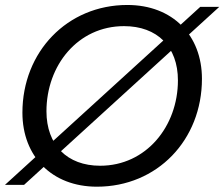

<svg xmlns="http://www.w3.org/2000/svg" viewBox="-36 -725 880 753"><path d="M-16.5 0H58.4L823.9 -698H749.3ZM344 7.2C580.8 7.2 756 -176.1 756 -415.9C756 -586.4 641.2 -705.5 463.4 -705.5C227.9 -705.5 51.9 -521.9 51.9 -283.1C51.9 -111.8 167.7 7.2 344 7.2ZM356.8 -75C227.2 -75 146.2 -156.6 146.2 -288.6C146.2 -468.3 269.1 -622.5 450.4 -622.5C580.7 -622.5 661.8 -541.9 661.8 -409.9C661.8 -229.7 537.3 -75 356.8 -75Z"/></svg>

Font: Poppins Devanagari Thin
Style: Italic
Weight: 100
Italic angle: -10°
Designer: Ninad Kale (Devanagari), Jonny Pinhorn (Latin)
Foundry: Indian Type Foundry
Version: 4.005